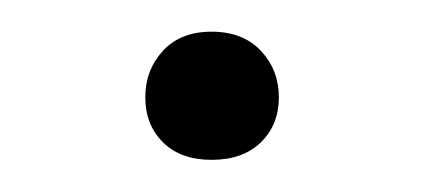

<svg xmlns="http://www.w3.org/2000/svg" viewBox="-20 -96 279 120"><path d="M70.8 -35.2Q70.8 -52.2 81.8 -64.2Q92.8 -76.2 112.3 -76.2Q131.8 -76.2 143.1 -64.2Q154.3 -52.2 154.3 -35.2Q154.3 -18.1 143.1 -7.1Q131.8 3.9 112.3 3.9Q92.8 3.9 81.8 -7.1Q70.8 -18.1 70.8 -35.2Z"/></svg>

Font: Roboto-Light
Style: Regular
Weight: 300
Designer: Google
Version: Version 2.137; 2017